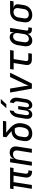

<svg xmlns="http://www.w3.org/2000/svg" viewBox="1988 -2813 835 4851"><g transform="rotate(-90 2405.5 -387.5)"><path d="M491 5H513L528 -87H504C458 -87 434 -116 443 -169L489 -463H586L600 -550H66L52 -463H134L61 0H157L230 -463H394L348 -173C331 -65 387 5 491 5Z M644 0H743L798 -349C811 -429 863 -476 934 -476C1004 -476 1039 -432 1027 -352L971 0H1070L1128 -368C1147 -486 1088 -560 979 -560C895 -560 835 -517 814 -445H812L829 -550H731Z M1454 10C1603 10 1687 -72 1715 -248C1743 -423 1648 -524 1477 -648H1764L1777 -730H1376L1363 -644C1429 -591 1480 -549 1519 -512H1513C1394 -512 1305 -431 1284 -302L1269 -206C1248 -74 1322 10 1454 10ZM1468 -78C1395 -78 1355 -124 1368 -206L1384 -304C1396 -381 1452 -432 1523 -432H1587C1621 -379 1627 -326 1614 -248C1595 -126 1542 -78 1468 -78Z M2097 -645H2197L2331 -785H2224ZM1934 10C2004 10 2054 -34 2072 -110H2073C2068 -37 2107 10 2174 10C2256 10 2313 -53 2330 -162L2360 -346C2378 -461 2333 -541 2242 -556L2226 -454C2261 -446 2278 -406 2269 -351L2238 -155C2230 -103 2202 -72 2166 -72C2131 -72 2114 -103 2123 -155L2153 -345H2069L2039 -155C2030 -103 2003 -72 1968 -72C1932 -72 1915 -103 1923 -155L1954 -351C1964 -410 1992 -451 2027 -458L2043 -560C1947 -546 1881 -466 1862 -346L1832 -162C1816 -57 1855 10 1934 10Z M2592 0H2720L2994 -550H2885L2712 -189C2692 -146 2673 -102 2666 -78C2667 -102 2661 -146 2654 -189L2594 -550H2493Z M3321 0H3474L3488 -90H3337C3303 -90 3284 -114 3289 -151L3338 -460H3552L3566 -550H3087L3073 -460H3239L3190 -150C3176 -59 3227 0 3321 0Z M3800 10C3885 10 3953 -39 3978 -115C3968 -48 4008 0 4077 0H4127L4141 -89H4096C4071 -89 4055 -107 4059 -133L4125 -550H4026L4011 -445H4009C4011 -514 3965 -560 3891 -560C3792 -560 3710 -476 3690 -354L3665 -196C3646 -74 3701 10 3800 10ZM3848 -76C3785 -76 3754 -124 3765 -202L3788 -349C3800 -426 3847 -474 3911 -474C3973 -474 4005 -426 3994 -349L3971 -202C3959 -124 3911 -76 3848 -76Z M4451 10C4582 10 4682 -75 4702 -202L4722 -330C4733 -403 4700 -451 4633 -459V-462H4797L4811 -550H4540C4410 -550 4311 -465 4291 -339L4269 -202C4249 -75 4321 10 4451 10ZM4466 -78C4392 -78 4356 -125 4368 -202L4390 -339C4402 -415 4453 -463 4526 -463C4600 -463 4637 -417 4624 -339L4603 -202C4590 -125 4539 -78 4466 -78Z"/></g></svg>

Font: JetBrains Mono Medium
Style: Italic
Weight: 436
Italic angle: -9°
Monospace: yes
Designer: Philipp Nurullin, Konstantin Bulenkov
Foundry: JetBrains
Version: Version 2.305